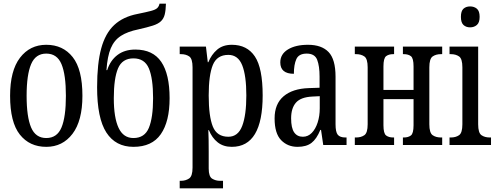

<svg xmlns="http://www.w3.org/2000/svg" viewBox="-20 -790 2715 1046"><path d="M232 10Q141 10 88 -57Q35 -124 35 -268Q35 -405 89 -475.5Q143 -546 232 -546Q323 -546 376 -479Q429 -412 429 -268Q429 -132 375 -61Q321 10 232 10ZM232 -38Q291 -38 315 -95.5Q339 -153 339 -268Q339 -383 315 -440.5Q291 -498 232 -498Q174 -498 149.5 -440.5Q125 -383 125 -268Q125 -153 149.5 -95.5Q174 -38 232 -38Z M707 10Q610 10 559.5 -68Q509 -146 509 -315Q509 -444 531.5 -526.5Q554 -609 602.5 -654Q651 -699 729 -714Q778 -724 802.5 -730.5Q827 -737 836.5 -746Q846 -755 849 -770H884Q883 -734 877.5 -711.5Q872 -689 857 -674.5Q842 -660 812.5 -650.5Q783 -641 734 -630Q675 -618 638.5 -594.5Q602 -571 583.5 -527Q565 -483 560 -408H564Q581 -461 620 -490.5Q659 -520 717 -520Q813 -520 858.5 -453Q904 -386 904 -255Q904 -128 856 -59Q808 10 707 10ZM707 -38Q768 -38 791 -93.5Q814 -149 814 -255Q814 -363 791 -417.5Q768 -472 707 -472Q646 -472 623 -417.5Q600 -363 600 -255Q600 -149 626 -93.5Q652 -38 707 -38Z M959 236V195H966Q991 195 1010 182.5Q1029 170 1029 123V-423Q1029 -470 1011 -482.5Q993 -495 966 -495H959V-536H1102L1112 -451H1115Q1132 -493 1163 -519.5Q1194 -546 1243 -546Q1326 -546 1368.5 -482.5Q1411 -419 1411 -270Q1411 10 1243 10Q1197 10 1166 -14.5Q1135 -39 1118 -81H1115Q1116 -59 1116.5 -30.5Q1117 -2 1117 33V128Q1117 172 1136 183.5Q1155 195 1178 195H1195V236ZM1224 -45Q1277 -45 1299.5 -104Q1322 -163 1322 -270Q1322 -378 1299.5 -434.5Q1277 -491 1224 -491Q1162 -491 1139.5 -436Q1117 -381 1117 -270Q1117 -156 1139.5 -100.5Q1162 -45 1224 -45Z M1601 10Q1547 10 1511.5 -26.5Q1476 -63 1476 -145Q1476 -224 1525 -265.5Q1574 -307 1662 -310L1721 -312V-373Q1721 -430 1708 -464Q1695 -498 1651 -498Q1608 -498 1594.5 -468Q1581 -438 1581 -388Q1507 -388 1507 -450Q1507 -495 1548.5 -520.5Q1590 -546 1658 -546Q1732 -546 1770 -506.5Q1808 -467 1808 -372V-113Q1808 -71 1820 -56Q1832 -41 1862 -41H1868V0H1741L1729 -82H1725Q1705 -33 1677 -11.5Q1649 10 1601 10ZM1630 -45Q1658 -45 1678.5 -66Q1699 -87 1710.5 -122.5Q1722 -158 1722 -200V-266L1682 -264Q1619 -261 1592.5 -231Q1566 -201 1566 -145Q1566 -93 1582.5 -69Q1599 -45 1630 -45Z M1913 0V-41H1920Q1947 -41 1965 -53.5Q1983 -66 1983 -113V-423Q1983 -470 1965 -482.5Q1947 -495 1920 -495H1913V-536H2127V-495H2122Q2098 -495 2083.5 -484Q2069 -473 2069 -428V-300H2233V-428Q2233 -473 2218.5 -484Q2204 -495 2180 -495H2175V-536H2389V-495H2382Q2355 -495 2337 -482.5Q2319 -470 2319 -423V-113Q2319 -66 2337 -53.5Q2355 -41 2382 -41H2389V0H2175V-41H2180Q2204 -41 2218.5 -52Q2233 -63 2233 -108V-250H2069V-108Q2069 -63 2083.5 -52Q2098 -41 2122 -41H2127V0Z M2541 -641Q2519 -641 2505 -654Q2491 -667 2491 -698Q2491 -730 2505 -742.5Q2519 -755 2541 -755Q2563 -755 2578 -742.5Q2593 -730 2593 -698Q2593 -667 2578 -654Q2563 -641 2541 -641ZM2429 0V-41H2436Q2463 -41 2481 -53.5Q2499 -66 2499 -113V-423Q2499 -470 2481 -482.5Q2463 -495 2436 -495H2429V-536H2585V-113Q2585 -66 2603 -53.5Q2621 -41 2648 -41H2655V0Z"/></svg>

Font: Noto Serif ExtraCondensed
Style: Regular
Weight: 400
Width: 2
Designer: Monotype Design Team
Foundry: Monotype Imaging Inc.
Version: Version 2.015